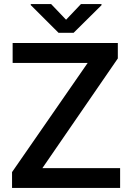

<svg xmlns="http://www.w3.org/2000/svg" viewBox="-20 -922 643 942"><path d="M569.3 -97.2V0H39.1V-77.6L410.2 -613.3H42V-710.9H558.1V-635.3L188 -97.2ZM231 -901.9 304.2 -825.2 377 -901.9H478V-896.5L341.3 -761.2H267.1L130.9 -897V-901.9Z"/></svg>

Font: Vazirmatn RD FD Medium
Style: Regular
Weight: 500
Designer: Saber Rastikerdar
Foundry: Saber Rastikerdar
Version: Version 33.003